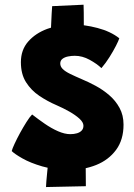

<svg xmlns="http://www.w3.org/2000/svg" viewBox="-20 -730 554 795"><path d="M335.5 41 170.5 44.5Q170.5 38.5 172 20Q173.5 1.5 175.8 -21Q178 -43.5 180 -62.2Q182 -81 183.5 -87.5L334.5 -79Q334.5 -68 334.8 -46.2Q335 -24.5 335.2 -0.5Q335.5 23.5 335.5 41ZM190.5 -600.5Q191 -611.5 192 -633Q193 -654.5 194 -675.2Q195 -696 196 -704.5L326 -710.5Q326.5 -699.5 326.8 -679Q327 -658.5 327 -637Q327 -615.5 327 -601.5ZM267.5 -26.5Q204.5 -26.5 155 -41Q105.5 -55.5 73 -74Q40.5 -92.5 28.5 -104.5Q31 -114.5 40.5 -135Q50 -155.5 63.2 -179.8Q76.5 -204 89.8 -225Q103 -246 113 -256Q138 -236.5 165.5 -217.5Q193 -198.5 220.5 -186.5Q248 -174.5 271 -174.5Q286.5 -174.5 299 -178.2Q311.5 -182 318.5 -189.8Q325.5 -197.5 325.5 -209.5Q325.5 -223.5 308.8 -238.8Q292 -254 266.8 -268.2Q241.5 -282.5 215 -294Q176.5 -310.5 142.8 -333.2Q109 -356 87.8 -389.5Q66.5 -423 66.5 -472.5Q66.5 -523.5 96.8 -558Q127 -592.5 175.8 -610.5Q224.5 -628.5 279.5 -628.5Q329 -628.5 383.5 -614.2Q438 -600 474 -571.5Q471 -561.5 460 -540Q449 -518.5 433.5 -493.8Q418 -469 400 -448Q381 -466 351 -482.5Q321 -499 289.5 -499Q275.5 -499 261.8 -496.2Q248 -493.5 238.8 -486.5Q229.5 -479.5 229.5 -467Q229.5 -454.5 239.8 -444.2Q250 -434 270.5 -424Q291 -414 320 -401.5Q346.5 -390.5 376.2 -374.5Q406 -358.5 432.2 -336Q458.5 -313.5 475 -283.2Q491.5 -253 491.5 -214Q491.5 -151 460.5 -109.2Q429.5 -67.5 378.5 -47Q327.5 -26.5 267.5 -26.5Z"/></svg>

Font: Grandstander Thin ExtraBold
Style: Regular
Weight: 800
Version: Version 1.200